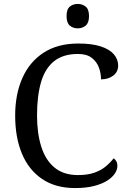

<svg xmlns="http://www.w3.org/2000/svg" viewBox="-20 -945 654 975"><path d="M361 10Q262 10 194 -36Q126 -82 91.5 -164.5Q57 -247 57 -358Q57 -466 93.5 -548.5Q130 -631 201.5 -677.5Q273 -724 378 -724Q446 -724 491 -709.5Q536 -695 558 -669.5Q580 -644 580 -612Q580 -580 555 -561Q530 -542 493 -542Q493 -573 482 -602.5Q471 -632 445.5 -651.5Q420 -671 376 -671Q301 -671 255 -634.5Q209 -598 188.5 -528Q168 -458 168 -358Q168 -269 189.5 -200.5Q211 -132 257 -94Q303 -56 376 -56Q425 -56 459 -68Q493 -80 516.5 -99.5Q540 -119 557 -141Q565 -136 570.5 -126.5Q576 -117 576 -102Q576 -83 563 -63.5Q550 -44 524 -27.5Q498 -11 457.5 -0.5Q417 10 361 10ZM375 -801Q351 -801 334.5 -815Q318 -829 318 -863Q318 -898 334.5 -911.5Q351 -925 375 -925Q398 -925 415 -911.5Q432 -898 432 -863Q432 -829 415 -815Q398 -801 375 -801Z"/></svg>

Font: Noto Serif Malayalam
Style: Regular
Weight: 400
Designer: Indian type Foundry, Jelle Bosma, Monotype Design Team
Foundry: Monotype Imaging Inc.
Version: Version 2.103